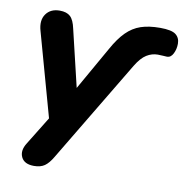

<svg xmlns="http://www.w3.org/2000/svg" viewBox="-78 -576 810 839"><g transform="rotate(10 327.0 -156.0)"><path d="M127 189Q84 189 70.5 161Q57 133 79 98L156 -27L53 -397Q40 -442 60 -470.5Q80 -499 121 -499Q152 -499 168 -484Q184 -469 192 -431L252 -179L361 -371Q388 -420 416.5 -448.5Q445 -477 480.5 -489Q516 -501 566 -501Q617 -501 635.5 -486.5Q654 -472 654 -446Q654 -422 644 -402Q634 -382 617 -382Q612 -382 600 -383Q588 -384 576 -384Q550 -384 526.5 -369.5Q503 -355 480 -317L209 135Q192 164 174 176.5Q156 189 127 189Z"/></g></svg>

Font: Nunito ExtraBold
Style: Italic
Weight: 800
Italic angle: -9°
Designer: Vernon Adams
Foundry: Vernon Adams
Version: Version 3.601; ttfautohint (v1.8.2.53-6de2)